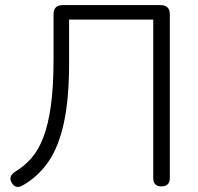

<svg xmlns="http://www.w3.org/2000/svg" viewBox="-20 -725 776 753"><path d="M613 6Q581 6 581 -27V-648H251V-478Q251 -337 230.5 -243Q210 -149 170 -91Q130 -33 71 1Q42 19 26 -8Q11 -33 40 -52Q75 -73 102.5 -104Q130 -135 149.5 -185Q169 -235 179.5 -310Q190 -385 190 -494V-669Q190 -705 226 -705H609Q646 -705 646 -669V-27Q646 6 613 6Z"/></svg>

Font: Chiron GoRound TC L
Style: Regular
Weight: 300
Designer: Ryoko NISHIZUKA 西塚涼子 (kana, bopomofo & ideographs); Paul D. Hunt (Latin, Greek & Cyrillic); Sandoll Communications 산돌커뮤니
Foundry: Adobe
Version: Version 1.000;hotconv 1.1.1;makeotfexe 2.6.0